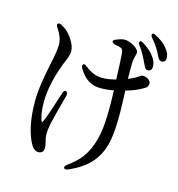

<svg xmlns="http://www.w3.org/2000/svg" viewBox="-123 -910 997 1077"><g transform="rotate(15 375.0 -371.5)"><path d="M621 -644C623 -640 626 -632 629 -627C637 -610 643 -597 655 -596C670 -596 680 -606 680 -620C681 -638 677 -654 660 -679C645 -700 623 -719 593 -738C582 -745 574 -746 571 -740C568 -735 569 -728 577 -718C598 -691 610 -666 621 -644ZM91 -267C91 -147 114 -75 136 -32C146 -12 162 6 182 6C201 6 213 -5 213 -24C213 -40 210 -53 207 -64C204 -76 201 -86 201 -102C201 -124 204 -145 208 -166C215 -198 236 -278 253 -340C256 -352 253 -359 246 -364C239 -368 231 -362 227 -349C206 -284 179 -197 166 -172C159 -158 159 -158 154 -172C146 -192 140 -226 140 -276C140 -358 167 -448 190 -508C204 -540 215 -566 215 -587C215 -630 177 -677 157 -695C147 -703 138 -710 124 -717C113 -723 105 -723 102 -718C98 -713 99 -706 106 -696C125 -667 139 -639 139 -606C139 -573 130 -529 119 -478C106 -412 91 -336 91 -267ZM300 -511C336 -449 381 -431 425 -431C450 -431 477 -433 503 -439C506 -347 508 -225 486 -149C461 -58 418 -10 357 33C346 41 343 48 346 54C349 60 356 62 368 57C450 22 514 -26 546 -117C577 -205 569 -351 565 -454C606 -465 640 -480 659 -492C680 -502 686 -513 686 -527C686 -547 659 -560 638 -560C635 -560 631 -558 625 -554C618 -550 608 -543 596 -536L562 -521C562 -556 561 -590 562 -610C562 -631 566 -644 569 -656C571 -663 573 -670 573 -676C573 -701 520 -729 488 -729C475 -729 456 -723 440 -716C429 -712 424 -707 425 -701C425 -696 438 -689 442 -688C442 -688 443 -688 443 -688C457 -686 468 -684 479 -679C487 -675 491 -669 493 -647C495 -620 498 -556 500 -501C472 -493 444 -489 420 -489C385 -489 356 -501 320 -529C309 -538 301 -539 298 -534C294 -527 294 -521 300 -511ZM635 -777C658 -751 670 -731 682 -710C694 -687 702 -664 718 -664C733 -664 742 -673 742 -687C743 -706 737 -723 718 -746C703 -765 682 -781 650 -798C639 -804 631 -805 628 -799C625 -793 627 -786 635 -777Z"/></g></svg>

Font: 寒蝉锦书宋 CompactLight
Style: Bold
Weight: 400
Width: 4
Designer: 寒蝉锦书宋{Warren} 思源宋体{Ryoko NISHIZUKA 西塚涼子 (kana & ideographs); Frank Grießhammer (Latin, Greek & Cyrillic); Wenlong ZHANG 
Foundry: Adobe & ChillType
Version: Version 2.000;Glyphs 3.1.1 (3135)